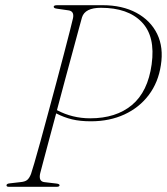

<svg xmlns="http://www.w3.org/2000/svg" viewBox="-20 -720 643 740"><path d="M600 -468.5Q590 -402.5 553.5 -354Q517 -305.5 459.8 -279Q402.5 -252.5 330.5 -252.5Q288.5 -252.5 257.5 -260Q226.5 -267.5 196.5 -283Q181 -226 167.8 -176.2Q154.5 -126.5 145.8 -93.5Q137 -60.5 135 -52.5Q127.5 -20.5 151.5 -18L198 -12.5Q209.5 -11 209.5 -6Q209.5 0 198 0H14.5Q5 0 5 -5.5Q5 -12.5 19 -13.5L58 -18Q76 -19.5 84.5 -26.2Q93 -33 99.5 -49.5Q102.5 -57.5 112.2 -91Q122 -124.5 135.8 -174.5Q149.5 -224.5 165.2 -282.8Q181 -341 196.8 -400.2Q212.5 -459.5 226.2 -511.5Q240 -563.5 249.2 -600.5Q258.5 -637.5 261.5 -650.5Q266.5 -676.5 244.5 -680L199.5 -686.5Q187 -688 187 -694Q187 -700 201 -700H375Q451.5 -700 506 -670.5Q560.5 -641 585.8 -589Q611 -537 600 -468.5ZM296 -653Q293.5 -644.5 284.2 -610Q275 -575.5 261 -524.2Q247 -473 231 -413.5Q215 -354 199.5 -295.5Q259 -264 327.5 -264Q427 -264 488.5 -315.2Q550 -366.5 564.5 -472Q579.5 -580 526.2 -635Q473 -690 369 -690Q307.5 -690 296 -653Z"/></svg>

Font: Fraunces 72pt Thin
Style: Italic
Weight: 100
Italic angle: -16°
Version: Version 1.000;[b76b70a41]